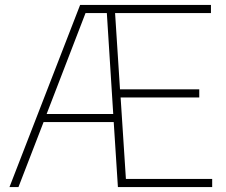

<svg xmlns="http://www.w3.org/2000/svg" viewBox="-20 -760 918 780"><path d="M491.5 -33H842V0H459L442 -264H157L55 0H18.5L305.5 -740H837V-707H447.5L467.5 -397H789.5V-364H470ZM169.5 -297H440L414 -707H327.5Z"/></svg>

Font: Encode Sans Thin
Style: Regular
Weight: 250
Designer: Multiple Designers
Foundry: Impallari Type
Version: Version 2.000